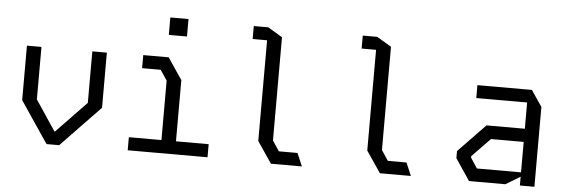

<svg xmlns="http://www.w3.org/2000/svg" viewBox="-49 -902 3097 1053"><g transform="rotate(5 1500.0 -375.5)"><path d="M440 -528.5V-245L272.5 -71L160 -239.5V-528.5H80V-228.5L234 0H303.5L520 -225V-528.5Z M720 -532.5H860L940 -414V-77H1120V-5H680.5V-77H860V-404L822.5 -460.5H720ZM850 -655V-751H950V-655Z M1310 -744V-672.5H1389.5V-118L1469.5 0H1640L1609.5 -71.5H1507L1469.5 -128V-696.5L1389.5 -744Z M1910 -744V-672.5H1989.5V-118L2069.5 0H2240L2209.5 -71.5H2107L2069.5 -128V-696.5L1989.5 -744Z M2560 -528V-457H2840V-312.5H2629L2480 -158V-119L2560 0H2760L2840 -48.5V0H2920V-439.5L2860 -528ZM2560 -129V-137L2660 -240H2840V-72.5H2597Z"/></g></svg>

Font: Kode
Style: Regular
Weight: 400
Monospace: yes
Designer: Isa Ozler
Foundry: Kadena LLC
Version: Version 1.000;gftools[0.9.28]